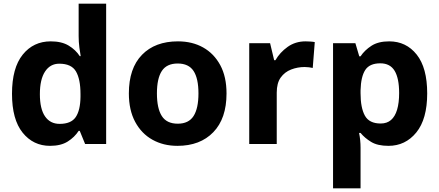

<svg xmlns="http://www.w3.org/2000/svg" viewBox="-20 -780 2379 1040"><path d="M251 10Q160 10 102.5 -61.5Q45 -133 45 -272Q45 -412 103 -484Q161 -556 255 -556Q314 -556 352 -533Q390 -510 412 -476H417Q414 -492 410 -522.5Q406 -553 406 -585V-760H555V0H441L412 -71H406Q384 -37 347 -13.5Q310 10 251 10ZM303 -109Q365 -109 390 -145.5Q415 -182 416 -255V-271Q416 -351 391.5 -393Q367 -435 301 -435Q252 -435 224 -392.5Q196 -350 196 -270Q196 -190 224 -149.5Q252 -109 303 -109Z M1207 -273.7Q1207 -138 1135.5 -64Q1064 10 941 10Q865.1 10 805.8 -23.1Q746.4 -56.2 712.2 -119.8Q678 -183.4 678 -274Q678 -410 749 -483Q820 -556 944 -556Q1021.4 -556 1080.2 -523Q1139 -490 1173 -427.3Q1207 -364.5 1207 -273.7ZM830 -274Q830 -193 856.5 -151.5Q883 -110 942.9 -110Q1002 -110 1028.5 -151.5Q1055 -193 1055 -274Q1055 -355 1028.5 -395.5Q1002 -436 942.5 -436Q883 -436 856.5 -395.5Q830 -355 830 -274Z M1635 -556Q1646 -556 1661 -555Q1676 -554 1685 -552L1674 -412Q1667 -414 1653.5 -415.5Q1640 -417 1630 -417Q1592 -417 1557 -403.5Q1522 -390 1500.5 -360Q1479 -330 1479 -278V0H1330V-546H1443L1465 -454H1472Q1496 -496 1538 -526Q1580 -556 1635 -556Z M2088 -556Q2180 -556 2237 -484.5Q2294 -413 2294 -274Q2294 -135 2235 -62.5Q2176 10 2084 10Q2025 10 1990 -11.5Q1955 -33 1933 -60H1925Q1929 -41 1931 -20.5Q1933 0 1933 20V240H1784V-546H1905L1926 -475H1933Q1955 -508 1992 -532Q2029 -556 2088 -556ZM2040 -437Q1982 -437 1958.5 -401Q1935 -365 1933 -291V-275Q1933 -196 1956.5 -153.5Q1980 -111 2042 -111Q2076 -111 2098 -130Q2120 -149 2131 -186Q2142 -223 2142 -276Q2142 -356 2117.5 -396.5Q2093 -437 2040 -437Z"/></svg>

Font: Noto Sans Javanese
Style: Regular
Weight: 400
Designer: Monotype Design Team
Foundry: Monotype Imaging Inc.
Version: Version 2.004